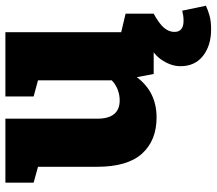

<svg xmlns="http://www.w3.org/2000/svg" viewBox="-64 -504 773 684"><g transform="rotate(-90 322.0 -161.5)"><path d="M246.1 10.3Q164.1 10.3 117.2 -41.5Q70.3 -93.3 70.3 -201.7V-412.1L13.7 -427.7V-528.3H241.7V-200.7Q241.7 -121.1 307.1 -121.1Q326.2 -121.1 345 -128.2Q363.8 -135.3 378.4 -149.4V-412.1L320.8 -427.7V-528.3H549.8V-115.7L615.7 -100.1V0H400.9L389.6 -60.1Q336.9 10.3 246.1 10.3ZM560.1 204.6Q502.4 204.6 465.6 175.8Q428.7 147 428.7 95.2Q428.7 60.5 453.1 25.6Q477.5 -9.3 537.6 -30.3L615.7 0Q579.1 20 564.9 37.4Q550.8 54.7 550.8 73.7Q550.8 106.4 590.3 106.4Q601.1 106.4 610.1 105Q619.1 103.5 626.5 101.6L644 186Q627.9 193.8 607.9 199.2Q587.9 204.6 560.1 204.6Z"/></g></svg>

Font: Roboto Slab Black
Style: Regular
Weight: 900
Designer: Google
Version: Version 2.000; ttfautohint (v1.8.1.43-b0c9)